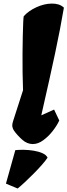

<svg xmlns="http://www.w3.org/2000/svg" viewBox="-20 -808 383 1090"><path d="M166 9.8Q133.3 9.8 105 -15.9Q76.7 -41.5 59.1 -66.9Q52.7 -76.2 50.3 -88.4Q47.9 -100.6 54.7 -121.6L110.8 -295.9Q108.9 -341.3 108.2 -395.8Q107.4 -450.2 107.9 -504.6Q108.4 -559.1 109.4 -605.5Q110.4 -651.9 111.8 -681.6Q113.3 -711.4 114.7 -715.8Q141.6 -746.1 186 -766.6Q230.5 -787.1 272.9 -787.6Q294.4 -788.1 311.8 -782.7Q329.1 -777.3 342.8 -764.6Q332 -702.1 320.1 -639.9Q308.1 -577.6 293.2 -507.3Q278.3 -437 259 -350.6Q239.7 -264.2 214.4 -153.3L287.1 -186L316.4 -124Q303.7 -95.7 279.5 -64.7Q255.4 -33.7 225.8 -12Q196.3 9.8 166 9.8ZM80.1 262.2 13.7 234.4 66.9 44.4Q87.9 42 116 42.5Q144 43 171.9 47.6Q199.7 52.2 221.2 61.8Q242.7 71.3 250 86.9Q239.3 103.5 218 127.7Q196.8 151.9 171.1 177.7Q145.5 203.6 121.3 226.1Q97.2 248.5 80.1 262.2Z"/></svg>

Font: Fruktur
Style: Italic
Weight: 400
Italic angle: -8°
Designer: Viktoriya Grabowska, Eben Sorkin
Foundry: Viktoriya Grabowska
Version: Version 1.008; ttfautohint (v1.8.4.7-5d5b)